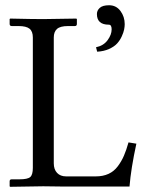

<svg xmlns="http://www.w3.org/2000/svg" viewBox="-20 -718 566 739"><path d="M399.9 -697.8Q427.2 -697.8 443.6 -675.8Q460 -653.8 460 -625Q460 -615.7 457.8 -604.5Q455.6 -593.3 448.7 -578.1Q441.9 -563 430.9 -550.8Q419.9 -538.6 399.9 -529.5Q379.9 -520.5 354 -519L349.6 -536.1Q378.4 -542 394 -563.2Q409.7 -584.5 409.7 -605Q409.7 -623 398.9 -623Q353 -623 353 -664.1Q353 -677.7 364 -687.7Q375 -697.8 399.9 -697.8ZM349.1 -39.1Q376.5 -39.1 397.7 -48.8Q418.9 -58.6 433.3 -77.9Q447.8 -97.2 457 -118.7Q466.3 -140.1 474.6 -169.9L504.9 -165Q483.9 -68.4 478.5 0H224.1L146.5 -1L19 1L17.1 -1V-20Q17.1 -27.8 24.9 -27.8H54.7Q86.4 -27.8 96.4 -36.6Q106.4 -45.4 106.4 -71.8V-573.7Q106.4 -597.2 93.8 -607.4Q81.1 -617.7 51.8 -617.7H25.4Q17.1 -617.7 17.1 -626V-644.5L19 -646.5Q106 -644.5 145 -644.5L273.9 -646.5L275.9 -644.5V-626Q275.9 -617.7 268.1 -617.7H241.7Q211.9 -617.7 199.5 -606.7Q187 -595.7 187 -573.7V-89.4Q187 -65.9 199.7 -52.5Q212.4 -39.1 234.4 -39.1Z"/></svg>

Font: Libertinage
Style: f
Weight: 400
Designer: OSP
Foundry: OSP
Version: Version 1.0; 2008; OFL relea